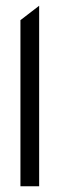

<svg xmlns="http://www.w3.org/2000/svg" viewBox="-20 -655 213 667"><path d="M51 -8H116V-635L51 -585Z"/></svg>

Font: Charger Static
Style: Regular
Weight: 1000
Designer: Jasper
Foundry: KineticPlasma Fonts/Cannot Into Space Fonts
Version: Version 1.1